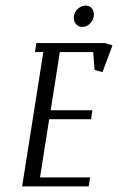

<svg xmlns="http://www.w3.org/2000/svg" viewBox="-20 -666 422 686"><path d="M59.1 0 134.8 -480H105L109.9 -512.2H355L381.8 -503.9L346.2 -408.2L317.9 -416L313 -480H193.8L161.1 -272H310.1L305.2 -240.2H155.8L123 -32.2H301.8L296.9 0ZM243.7 -602.1Q243.7 -606 244.1 -607.9Q246.1 -623.5 258.5 -634.8Q271 -646 286.1 -646Q299.3 -646 307.4 -637Q315.4 -627.9 315.4 -614.3Q315.4 -609.9 314.9 -607.9Q312.5 -592.3 300.8 -581.1Q289.1 -569.8 273.9 -569.8Q260.7 -569.8 252.2 -579.1Q243.7 -588.4 243.7 -602.1Z"/></svg>

Font: Gawaa
Style: Italic
Weight: 400
Designer: T. Christopher White
Version: Version 1.0